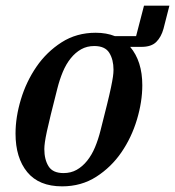

<svg xmlns="http://www.w3.org/2000/svg" viewBox="-20 -648 620 680"><path d="M200 12Q118 12 76.5 -38.5Q35 -89 35 -175Q35 -233 54 -296Q73 -359 109 -411.5Q145 -464 198 -498Q251 -532 319 -532Q357 -532 387 -520H462L490 -628H580L559 -546Q551 -517 533.5 -499.5Q516 -482 481 -482H441Q484 -431 484 -346Q484 -288 465 -224.5Q446 -161 410 -108.5Q374 -56 321 -22Q268 12 200 12ZM205 -35Q231 -35 251.5 -46.5Q272 -58 288.5 -78.5Q305 -99 316.5 -126.5Q328 -154 336 -186Q350 -241 359 -277.5Q368 -314 373 -338Q378 -362 380 -376Q382 -390 382 -401Q382 -437 367 -461Q352 -485 314 -485Q288 -485 267.5 -473.5Q247 -462 230.5 -441.5Q214 -421 202.5 -393.5Q191 -366 183 -334Q169 -279 160 -242.5Q151 -206 146 -182.5Q141 -159 139 -144.5Q137 -130 137 -120Q137 -83 152 -59Q167 -35 205 -35Z"/></svg>

Font: IBM Plex Serif Medm
Style: Italic
Weight: 500
Italic angle: -14°
Designer: Mike Abbink, Paul van der Laan, Pieter van Rosmalen
Foundry: Bold Monday
Version: Version 3.001